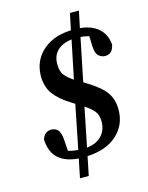

<svg xmlns="http://www.w3.org/2000/svg" viewBox="-126 -821 783 1015"><g transform="rotate(-15 265.0 -314.0)"><path d="M183 115 204 12Q133 7 94.5 -27.5Q56 -62 52 -132Q66 -173 102 -173Q124 -173 138 -158.5Q152 -144 155 -102L159 -42Q185 -34 213 -32L261 -272L239 -286Q182 -321 152.5 -361Q123 -401 123 -461Q123 -511 147.5 -553.5Q172 -596 220 -623Q268 -650 339 -653L358 -743H407L388 -652Q451 -646 488 -613.5Q525 -581 530 -525Q521 -475 480 -475Q461 -475 445 -488.5Q429 -502 427 -542L425 -598Q399 -605 379 -606L331 -371L342 -364Q388 -336 417 -310.5Q446 -285 460 -255Q474 -225 474 -183Q474 -101 415.5 -47Q357 7 252 12L231 115ZM371 -145Q371 -183 353 -204Q335 -225 304 -245L261 -32Q314 -38 342.5 -68.5Q371 -99 371 -145ZM223 -498Q223 -458 240.5 -437Q258 -416 287 -397L330 -606Q281 -600 252 -573Q223 -546 223 -498Z"/></g></svg>

Font: Source Serif Pro SemiBold
Style: Italic
Weight: 600
Italic angle: -12°
Designer: Frank Grießhammer
Foundry: Adobe Systems Incorporated
Version: Version 3.001;hotconv 1.0.111;makeotfexe 2.5.65597